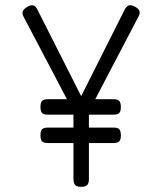

<svg xmlns="http://www.w3.org/2000/svg" viewBox="-20 -714 626 745"><path d="M504 -688Q518 -680 521 -671.5Q524 -663 518 -651L325 -282V-19Q325 -8 322 -1.5Q319 5 312.5 8Q306 11 295 11Q284 11 277.5 8Q271 5 268 -2Q265 -9 265 -21V-281L71 -650Q65 -662 68.5 -670.5Q72 -679 85 -687Q100 -696 109.5 -693Q119 -690 125 -677L295 -341L464 -677Q471 -690 480 -693Q489 -696 504 -688ZM167 -159Q156 -159 149.5 -161.5Q143 -164 140 -170.5Q137 -177 137 -188Q137 -200 139.5 -206.5Q142 -213 148.5 -216Q155 -219 165 -219H421Q432 -219 438 -216Q444 -213 446.5 -206.5Q449 -200 449 -188Q449 -177 446 -170.5Q443 -164 436.5 -161.5Q430 -159 419 -159ZM167 -269Q156 -269 149.5 -271.5Q143 -274 140 -280.5Q137 -287 137 -298Q137 -315 143 -322Q149 -329 165 -329H421Q437 -329 443 -322Q449 -315 449 -298Q449 -287 446 -280.5Q443 -274 436.5 -271.5Q430 -269 419 -269Z"/></svg>

Font: Fredoka SemiCondensed Light
Style: Regular
Weight: 300
Width: 4
Designer: Ben Nathan
Foundry: Milena B. Brandão, Ben Nathan
Version: Version 2.001